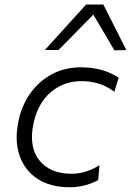

<svg xmlns="http://www.w3.org/2000/svg" viewBox="-20 -796 564 826"><path d="M279.5 9.5Q196 9.5 140.8 -27Q85.5 -63.5 63.8 -127.8Q42 -192 59.5 -275Q73.5 -343.5 111 -395.5Q148.5 -447.5 204 -477Q259.5 -506.5 328.5 -506.5Q423.5 -506.5 490.5 -461.5L472 -401.5Q436.5 -427 402.2 -437Q368 -447 329.5 -447Q255.5 -447 199.5 -400.2Q143.5 -353.5 124.5 -266.5Q102.5 -165 148.8 -106.8Q195 -48.5 287.5 -48.5Q320 -48.5 350.8 -58.5Q381.5 -68.5 408 -85.5L402.5 -21.5Q382.5 -9.5 350 0Q317.5 9.5 279.5 9.5ZM472 -579.5Q450 -617.5 427 -656.2Q404 -695 381.5 -733Q343.5 -694.5 306.5 -656.8Q269.5 -619 232 -581H173Q218.5 -631 262.2 -679.2Q306 -727.5 350.5 -776.5H424.5Q449.5 -727.5 474.2 -678.2Q499 -629 523.5 -580.5Z"/></svg>

Font: Commissioner Light
Style: Italic
Weight: 300
Italic angle: -12°
Designer: Kostas Bartsokas
Foundry: Kostas Bartsokas
Version: Version 1.000; ttfautohint (v1.8.3)